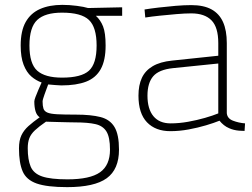

<svg xmlns="http://www.w3.org/2000/svg" viewBox="-20 -530 1036 789"><path d="M256 239Q173 239 130.5 224Q88 209 73 174Q58 139 58 80Q58 47 68 26Q78 5 97 -12Q116 -29 143 -48Q131 -56 126 -73Q121 -90 121 -113Q121 -119 126 -132Q131 -145 138 -161.5Q145 -178 151 -191Q128 -199 108.5 -216Q89 -233 77 -264Q65 -295 65 -343Q65 -403 85.5 -439.5Q106 -476 144.5 -493Q183 -510 236 -510Q265 -510 295.5 -506Q326 -502 342 -497L482 -500V-465H374Q393 -448 403.5 -421.5Q414 -395 414 -343Q414 -282 394 -246Q374 -210 334 -194.5Q294 -179 232 -179Q226 -179 206.5 -180.5Q187 -182 178 -183Q171 -164 163 -142Q155 -120 155 -113Q155 -95 158.5 -84Q162 -73 174.5 -67.5Q187 -62 215 -60.5Q243 -59 292 -59Q354 -59 393 -49Q432 -39 450.5 -8Q469 23 469 85Q469 166 418.5 202.5Q368 239 256 239ZM257 207Q350 207 391 178Q432 149 432 85Q432 34 417.5 10.5Q403 -13 372 -20Q341 -27 290 -27Q280 -27 260.5 -27.5Q241 -28 220 -28.5Q199 -29 184.5 -29.5Q170 -30 169 -30Q140 -10 123.5 5.5Q107 21 100.5 38Q94 55 94 79Q94 126 106 154.5Q118 183 153 195Q188 207 257 207ZM235 -211Q314 -211 345.5 -239.5Q377 -268 377 -343Q377 -418 345.5 -448Q314 -478 235 -478Q165 -478 133 -448Q101 -418 101 -343Q101 -268 133 -239.5Q165 -211 235 -211Z M680 9Q619 9 584 -27.5Q549 -64 549 -137Q549 -180 563 -210Q577 -240 607.5 -258Q638 -276 687 -281L877 -301V-353Q877 -418 849 -446.5Q821 -475 766 -475Q740 -475 705 -472Q670 -469 636 -465.5Q602 -462 577 -458L574 -491Q598 -495 632 -499Q666 -503 701.5 -506Q737 -509 766 -509Q817 -509 849 -491.5Q881 -474 896.5 -439.5Q912 -405 912 -353V-65Q914 -43 937.5 -34Q961 -25 987 -23L985 8Q974 8 962.5 7Q951 6 941 3.5Q931 1 922 -3Q910 -8 900 -16Q890 -24 882 -34Q860 -25 826.5 -15Q793 -5 755 2Q717 9 680 9ZM681 -23Q716 -23 752.5 -29.5Q789 -36 822 -45.5Q855 -55 877 -64V-269L691 -250Q633 -244 609.5 -216.5Q586 -189 586 -137Q586 -82 610.5 -52.5Q635 -23 681 -23Z"/></svg>

Font: Cairo Play ExtraLight
Style: Regular
Weight: 250
Version: Version 3.119